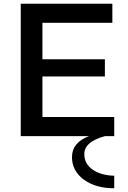

<svg xmlns="http://www.w3.org/2000/svg" viewBox="-20 -728 687 1027"><path d="M456 0H91V-708H581V-606H207V-411H541V-319H207V-102H591V0H542Q431 30 431 96Q431 148 475 179Q519 210 591 212V279Q491 279 428 232.5Q365 186 365 112Q365 35 456 0Z"/></svg>

Font: Metropolitano Medium
Style: Regular
Weight: 500
Designer: Fonts by Alex Slobzheninov & Chris M. Simpson / Changes by Cristiano Sobral
Foundry: Fonts by Alex Slobzheninov & Chris M. Simpson / Changes by Cristiano Sobral
Version: Version 1.00;August 30, 2020;FontCreator 13.0.0.2681 64-bit